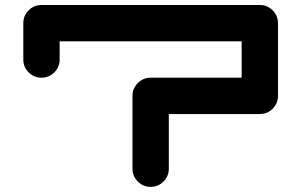

<svg xmlns="http://www.w3.org/2000/svg" viewBox="-20 -728 1174 748"><path d="M992.2 -708.5Q1021.5 -708.5 1042.2 -687.7Q1063 -667 1063 -637.7V-354.5Q1063 -325.2 1042.2 -304.4Q1021.5 -283.7 992.2 -283.7H637.7V-70.8Q637.7 -41.5 616.9 -20.8Q596.2 0 566.9 0Q537.6 0 516.8 -20.8Q496.1 -41.5 496.1 -70.8V-354.5Q496.1 -383.8 516.8 -404.5Q537.6 -425.3 566.9 -425.3H921.4V-566.9H212.4V-496.1Q212.4 -466.8 191.7 -446Q170.9 -425.3 141.6 -425.3Q112.3 -425.3 91.6 -446Q70.8 -466.8 70.8 -496.1V-637.7Q70.8 -667 91.6 -687.7Q112.3 -708.5 141.6 -708.5Z"/></svg>

Font: Robtronika
Style: Regular
Weight: 400
Designer: GGBot
Version: 1.00